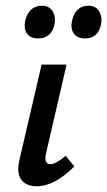

<svg xmlns="http://www.w3.org/2000/svg" viewBox="-20 -643 374 669"><path d="M112 -509Q86 -509 74 -526Q62 -543 68 -571Q81 -623 126 -623Q152 -623 163.5 -603.5Q175 -584 170 -558Q159 -509 112 -509ZM276 -509Q249 -509 237 -526.5Q225 -544 231 -571Q243 -623 288 -623Q314 -623 325.5 -603.5Q337 -584 332 -558Q322 -509 276 -509ZM108 6Q71 6 54 -17Q37 -40 48 -87L125 -418H212L141 -111Q131 -71 156 -71Q174 -71 209 -100L239 -63Q170 6 108 6Z"/></svg>

Font: EauTestInfant Semibold
Style: Italic
Weight: 600
Italic angle: -12°
Designer: Christian Thalmann (Catharsis Fonts)
Version: Version 0.001;PS 000.001;hotconv 1.0.88;makeotf.lib2.5.64775